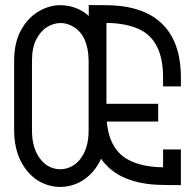

<svg xmlns="http://www.w3.org/2000/svg" viewBox="-20 -741 780 768"><path d="M220.7 -64Q265.1 -64.5 296.9 -99.6Q334.5 -143.6 334.5 -218.8V-498.5Q333 -597.2 275.4 -632.8Q250 -648.9 222.2 -648.9Q194.8 -648.9 168.5 -632.8Q142.1 -616.7 125 -583.3Q107.9 -549.8 107.9 -498V-218.8Q107.9 -143.6 145.5 -99.6Q176.8 -64.5 220.7 -64ZM384.3 -106Q371.1 -76.7 350.1 -52.7Q324.2 -23.4 290.5 -8.3Q256.8 6.8 220.7 6.8Q185.1 6.8 151.4 -8.3Q117.7 -23.4 92.3 -52.7Q36.6 -117.2 36.6 -218.8V-498Q36.6 -570.8 64 -620.4Q91.3 -669.9 133.8 -695.1Q176.3 -720.2 222.2 -720.2Q257.8 -720.2 291.5 -705.6Q315.4 -694.8 335 -677.2V-720.7L405.8 -720.2Q597.7 -718.8 667 -595.2Q703.6 -529.3 703.6 -431.2V-395.5H632.3V-431.2Q632.3 -576.2 541 -622.1Q487.3 -648.4 405.8 -649.4V-325.7H612.8V-254.9H407.2Q417 -140.1 497.6 -99.6Q550.8 -72.8 632.3 -71.8V-143.1H703.6V-0.5Q641.6 -0.5 607.4 -2Q526.4 -5.9 464.8 -36.1Q415 -62 384.3 -106Z"/></svg>

Font: Greenwashing Machine
Style: Regular
Weight: 400
Designer: Tup Wanders
Foundry: Free font, DO NOT SELL
Version: Version 1.00;August 10, 2023;FontCreator 11.5.0.2430 64-bit